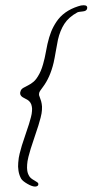

<svg xmlns="http://www.w3.org/2000/svg" viewBox="-20 -624 345 715"><path d="M139.2 -299.3Q127.4 -284.2 126 -278.3Q125 -272.9 125.5 -269.5Q126 -266.6 129.9 -256.8Q133.8 -247.1 135.3 -237.3Q137.2 -228 136.2 -214.4Q135.7 -203.1 131.3 -186Q126 -163.6 108.6 -113.3Q91.3 -63 85.9 -40Q81.5 -22 81.1 -11.2Q80.1 2 81.5 11.2Q83 22.5 89.4 32.7Q94.2 40.5 108.2 48.1Q122.1 55.7 122.6 59.6Q123.5 65.4 119.9 68.1Q116.2 70.8 110.8 70.8Q99.6 70.8 82.3 60.8Q64.9 50.8 59.1 42Q51.3 28.3 48.8 11.7Q46.4 -3.4 47.9 -18.1Q49.3 -37.6 53.2 -52.2Q58.6 -76.2 74.7 -122.3Q90.8 -168.5 95.2 -187.5Q98.6 -200.2 99.1 -210Q100.1 -219.7 98.6 -226.6Q96.2 -243.7 82 -252.4Q80.1 -253.4 74.2 -256.6Q68.4 -259.8 65.2 -261.5Q62 -263.2 58.8 -266.8Q55.7 -270.5 55.2 -274.4Q54.2 -278.8 57.1 -286.1Q59.6 -292.5 67.1 -296.9Q74.7 -301.3 84.7 -306.2Q94.7 -311 105.2 -319.8Q115.7 -328.6 126.5 -348.9Q137.2 -369.1 144 -398.9Q144.5 -400.9 145.8 -405.8Q147 -410.6 147.5 -413.6Q153.3 -444.8 156.7 -460Q162.6 -485.8 170.2 -505.1Q177.7 -524.4 190.7 -543.7Q203.6 -563 223.6 -577.4Q243.7 -591.8 271 -600.6Q281.7 -604.5 291.5 -604.5Q307.6 -604.5 304.2 -591.3Q302.2 -582.5 287.1 -581.3Q272 -580.1 267.6 -577.6Q235.8 -560.1 219.7 -535.2Q203.6 -510.3 195.8 -476.1Q192.9 -462.9 188 -434.1Q183.1 -405.3 179.7 -390.6Q166.5 -335 139.2 -299.3Z"/></svg>

Font: Sintesa 4
Style: 4
Weight: 400
Version: Version 001.000